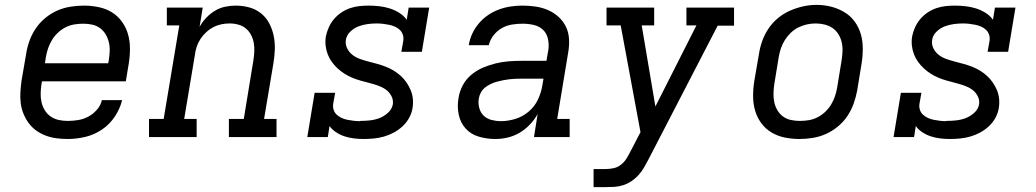

<svg xmlns="http://www.w3.org/2000/svg" viewBox="-20 -561 4240 786"><path d="M257 8Q234 8 211 5Q188 2 167 -6Q146 -14 128.5 -26.5Q111 -39 98 -56.5Q85 -74 76.5 -94.5Q68 -115 65 -137.5Q62 -160 63.5 -183.5Q65 -207 68 -230L87 -340Q91 -367 100.5 -393.5Q110 -420 126 -444Q142 -468 165 -487Q188 -506 214 -517.5Q240 -529 268 -533.5Q296 -538 323 -538Q353 -538 383 -532Q413 -526 437.5 -511Q462 -496 479 -472.5Q496 -449 504 -421Q512 -393 512 -362Q512 -331 507 -300L495 -228H152L150 -218Q147 -199 146.5 -179.5Q146 -160 150 -142.5Q154 -125 163.5 -109.5Q173 -94 187.5 -84Q202 -74 220 -70Q238 -66 257 -66Q278 -66 300 -69.5Q322 -73 341.5 -83.5Q361 -94 376.5 -111.5Q392 -129 397 -151H480Q471 -115 449.5 -83Q428 -51 396.5 -30Q365 -9 329 -0.5Q293 8 257 8ZM164 -302H423L425 -312Q428 -331 429 -350Q430 -369 426 -386.5Q422 -404 413 -419.5Q404 -435 390 -445.5Q376 -456 358 -460Q340 -464 321 -464Q303 -464 284.5 -461Q266 -458 249 -449.5Q232 -441 217.5 -427.5Q203 -414 193 -397.5Q183 -381 177 -363.5Q171 -346 168 -328Z M590 0V-74H650L714 -457H663V-530H810L797 -451Q808 -471 824 -488Q840 -505 860 -517Q880 -529 902 -533.5Q924 -538 945 -538Q974 -538 1001 -530.5Q1028 -523 1049 -506Q1070 -489 1082.5 -465Q1095 -441 1100.5 -414Q1106 -387 1105 -358Q1104 -329 1099 -300L1061 -74H1112V0H917V-74H978L1017 -312Q1020 -331 1021 -349Q1022 -367 1019 -384.5Q1016 -402 1008 -417.5Q1000 -433 987 -444Q974 -455 956.5 -460Q939 -465 920 -465Q903 -465 886 -461.5Q869 -458 853.5 -450Q838 -442 824.5 -429.5Q811 -417 801 -402Q791 -387 785.5 -370.5Q780 -354 778 -337L734 -74H785V0Z M1468 8Q1448 8 1428 5.5Q1408 3 1390 -3Q1372 -9 1356 -19.5Q1340 -30 1329 -45L1322 0H1238L1268 -181H1352L1344 -136Q1342 -123 1346 -111Q1350 -99 1359 -91Q1368 -83 1379 -78Q1390 -73 1402.5 -70.5Q1415 -68 1428 -66.5Q1441 -65 1453 -65Q1453 -65 1453.5 -65.5Q1454 -66 1454 -66Q1473 -66 1493 -68Q1513 -70 1532 -77Q1551 -84 1567.5 -98.5Q1584 -113 1588 -133Q1591 -152 1582 -168.5Q1573 -185 1558.5 -195Q1544 -205 1526.5 -211Q1509 -217 1491.5 -221.5Q1474 -226 1456 -231Q1438 -236 1421.5 -243Q1405 -250 1390 -259.5Q1375 -269 1362 -281Q1349 -293 1338.5 -307.5Q1328 -322 1321.5 -339Q1315 -356 1313 -374.5Q1311 -393 1314 -412Q1318 -431 1326 -449Q1334 -467 1347 -482.5Q1360 -498 1377 -509.5Q1394 -521 1413 -527.5Q1432 -534 1451 -536Q1470 -538 1488 -538Q1511 -538 1533 -535.5Q1555 -533 1575.5 -526.5Q1596 -520 1614.5 -508.5Q1633 -497 1645 -480L1653 -530H1737L1707 -349H1623L1631 -394Q1633 -407 1629 -419Q1625 -431 1616.5 -439Q1608 -447 1596.5 -452Q1585 -457 1573 -459.5Q1561 -462 1548 -463.5Q1535 -465 1522 -465Q1504 -465 1485 -462.5Q1466 -460 1447.5 -453Q1429 -446 1414 -431.5Q1399 -417 1396 -398Q1393 -379 1401.5 -362.5Q1410 -346 1424 -335.5Q1438 -325 1455.5 -319Q1473 -313 1490.5 -308.5Q1508 -304 1526 -299Q1544 -294 1560.5 -287.5Q1577 -281 1592.5 -271.5Q1608 -262 1621 -250Q1634 -238 1644 -223.5Q1654 -209 1661 -192.5Q1668 -176 1670 -157.5Q1672 -139 1669 -120Q1666 -99 1655.5 -79.5Q1645 -60 1628.5 -44.5Q1612 -29 1592.5 -18.5Q1573 -8 1552 -2Q1531 4 1510 6Q1489 8 1468 8Z M2008 8Q1973 8 1940.5 -1.5Q1908 -11 1886.5 -34.5Q1865 -58 1858 -91.5Q1851 -125 1857 -159Q1861 -186 1874 -211Q1887 -236 1909 -254.5Q1931 -273 1957 -284Q1983 -295 2009.5 -301.5Q2036 -308 2062.5 -310Q2089 -312 2116 -312H2217L2225 -358Q2228 -380 2223 -402.5Q2218 -425 2202.5 -439.5Q2187 -454 2164.5 -459Q2142 -464 2119 -464Q2098 -464 2076 -460.5Q2054 -457 2034.5 -446Q2015 -435 2000.5 -416.5Q1986 -398 1981 -376H1899Q1903 -401 1913.5 -423.5Q1924 -446 1940.5 -465.5Q1957 -485 1978.5 -499.5Q2000 -514 2023.5 -522.5Q2047 -531 2071 -534.5Q2095 -538 2119 -538Q2147 -538 2173.5 -534Q2200 -530 2224 -519.5Q2248 -509 2267 -491.5Q2286 -474 2297 -451Q2308 -428 2309.5 -400.5Q2311 -373 2306 -346L2261 -74H2312V0H2166L2181 -94Q2168 -71 2149 -51Q2130 -31 2107 -17.5Q2084 -4 2058.5 2Q2033 8 2008 8ZM2030 -65Q2059 -65 2089 -74Q2119 -83 2143.5 -103.5Q2168 -124 2181.5 -152Q2195 -180 2200 -210L2205 -239H2116Q2103 -239 2090.5 -238.5Q2078 -238 2065 -236.5Q2052 -235 2039.5 -232.5Q2027 -230 2014 -226.5Q2001 -223 1988.5 -217Q1976 -211 1965.5 -202.5Q1955 -194 1948.5 -182Q1942 -170 1940 -157Q1937 -138 1942 -119Q1947 -100 1960 -87.5Q1973 -75 1992 -70Q2011 -65 2030 -65Z M2410 205V131H2459Q2475 131 2492 127.5Q2509 124 2523 112.5Q2537 101 2546 86Q2555 71 2563 55L2602 -20L2521 -457H2463V-530H2658V-457H2607L2663 -125L2831 -457H2790V-530H2985V-456H2918L2636 89Q2627 106 2617.5 123Q2608 140 2595 154.5Q2582 169 2566 180Q2550 191 2531.5 197Q2513 203 2495 204Q2477 205 2459 205Z M3253 8Q3222 8 3192.5 2Q3163 -4 3138 -19Q3113 -34 3096 -57.5Q3079 -81 3071 -109Q3063 -137 3063 -168Q3063 -199 3068 -230L3087 -340Q3091 -367 3100.5 -393.5Q3110 -420 3126 -444Q3142 -468 3165 -487Q3188 -506 3214.5 -517.5Q3241 -529 3268 -535Q3295 -541 3323 -541Q3354 -541 3383 -533.5Q3412 -526 3437 -511Q3462 -496 3479 -472.5Q3496 -449 3504 -421Q3512 -393 3512 -362Q3512 -331 3507 -300L3489 -190Q3484 -163 3474.5 -136.5Q3465 -110 3449 -86Q3433 -62 3410 -43Q3387 -24 3361 -12.5Q3335 -1 3307.5 3.5Q3280 8 3253 8ZM3254 -66Q3273 -66 3291 -69Q3309 -72 3326 -80.5Q3343 -89 3357.5 -102.5Q3372 -116 3382 -132.5Q3392 -149 3398 -166.5Q3404 -184 3407 -202L3425 -312Q3428 -331 3429 -350Q3430 -369 3426 -387Q3422 -405 3412.5 -420.5Q3403 -436 3388.5 -446Q3374 -456 3356 -460.5Q3338 -465 3319 -465Q3301 -465 3283 -461Q3265 -457 3248 -448.5Q3231 -440 3217 -426.5Q3203 -413 3193 -397Q3183 -381 3177 -363.5Q3171 -346 3168 -328L3150 -218Q3147 -199 3146.5 -180Q3146 -161 3149.5 -143.5Q3153 -126 3162 -110.5Q3171 -95 3185 -84.5Q3199 -74 3217 -70Q3235 -66 3254 -66Z M3868 8Q3848 8 3828 5.5Q3808 3 3790 -3Q3772 -9 3756 -19.5Q3740 -30 3729 -45L3722 0H3638L3668 -181H3752L3744 -136Q3742 -123 3746 -111Q3750 -99 3759 -91Q3768 -83 3779 -78Q3790 -73 3802.5 -70.5Q3815 -68 3828 -66.5Q3841 -65 3853 -65Q3853 -65 3853.5 -65.5Q3854 -66 3854 -66Q3873 -66 3893 -68Q3913 -70 3932 -77Q3951 -84 3967.5 -98.5Q3984 -113 3988 -133Q3991 -152 3982 -168.5Q3973 -185 3958.5 -195Q3944 -205 3926.5 -211Q3909 -217 3891.5 -221.5Q3874 -226 3856 -231Q3838 -236 3821.5 -243Q3805 -250 3790 -259.5Q3775 -269 3762 -281Q3749 -293 3738.5 -307.5Q3728 -322 3721.5 -339Q3715 -356 3713 -374.5Q3711 -393 3714 -412Q3718 -431 3726 -449Q3734 -467 3747 -482.5Q3760 -498 3777 -509.5Q3794 -521 3813 -527.5Q3832 -534 3851 -536Q3870 -538 3888 -538Q3911 -538 3933 -535.5Q3955 -533 3975.5 -526.5Q3996 -520 4014.5 -508.5Q4033 -497 4045 -480L4053 -530H4137L4107 -349H4023L4031 -394Q4033 -407 4029 -419Q4025 -431 4016.5 -439Q4008 -447 3996.5 -452Q3985 -457 3973 -459.5Q3961 -462 3948 -463.5Q3935 -465 3922 -465Q3904 -465 3885 -462.5Q3866 -460 3847.5 -453Q3829 -446 3814 -431.5Q3799 -417 3796 -398Q3793 -379 3801.5 -362.5Q3810 -346 3824 -335.5Q3838 -325 3855.5 -319Q3873 -313 3890.5 -308.5Q3908 -304 3926 -299Q3944 -294 3960.5 -287.5Q3977 -281 3992.5 -271.5Q4008 -262 4021 -250Q4034 -238 4044 -223.5Q4054 -209 4061 -192.5Q4068 -176 4070 -157.5Q4072 -139 4069 -120Q4066 -99 4055.5 -79.5Q4045 -60 4028.5 -44.5Q4012 -29 3992.5 -18.5Q3973 -8 3952 -2Q3931 4 3910 6Q3889 8 3868 8Z"/></svg>

Font: Iosevka Slab Extended Oblique
Style: Regular
Weight: 400
Width: 7
Italic angle: -9°
Monospace: yes
Designer: Belleve Invis
Foundry: Belleve Invis
Version: Version 11.1.0; ttfautohint (v1.8.3)